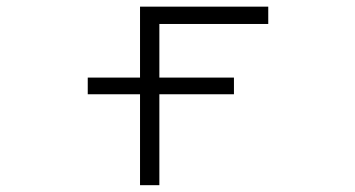

<svg xmlns="http://www.w3.org/2000/svg" viewBox="-20 -542 1040 563"><path d="M237.3 -265.6V-314.5H390.6V-522.5H766.6V-471.7H447.3V-314.5H666V-265.6H447.3V1H390.6V-265.6Z"/></svg>

Font: Gen Shin Gothic Monospace Light
Style: Regular
Weight: 300
Designer: [Source Han Sans]
Ryoko NISHIZUKA  (kana & ideographs); Paul D. Hunt (Latin, Greek & Cyrillic); Wenlong ZHANG  (bopomofo
Version: Version 1.002.20150607